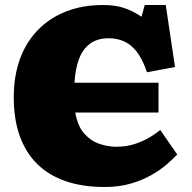

<svg xmlns="http://www.w3.org/2000/svg" viewBox="-20 -734 769 768"><path d="M398 14Q311 14 243.5 -9Q176 -32 129.5 -77.5Q83 -123 59 -190Q35 -257 35 -345Q35 -429 59.5 -497Q84 -565 131 -613.5Q178 -662 244 -688Q310 -714 393 -714Q442 -714 478 -701.5Q514 -689 546 -667L559 -714H643L680 -466L568 -445Q549 -500 525.5 -529Q502 -558 474 -569.5Q446 -581 415 -581Q370 -581 340.5 -559.5Q311 -538 296 -498Q281 -458 278 -403H614V-284H281Q291 -228 318 -198.5Q345 -169 379.5 -158Q414 -147 445 -147Q487 -147 522 -159Q557 -171 582.5 -187Q608 -203 621 -214L689 -116Q673 -99 647 -76.5Q621 -54 585 -33.5Q549 -13 502.5 0.5Q456 14 398 14Z"/></svg>

Font: Literata Variable Black
Style: Regular
Weight: 900
Designer: Latin by Veronika Burian and Jose Scaglione. Greek by Irene Vlachou. Cyrillic by Vera Evstafieva.
Foundry: TypeTogether
Version: Version 3.021